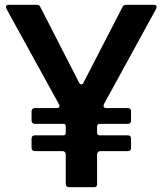

<svg xmlns="http://www.w3.org/2000/svg" viewBox="-20 -783 680 803"><path d="M269 0Q263 0 259 -3.5Q255 -7 255 -14V-137Q255 -143 251.5 -147Q248 -151 242 -151H126Q120 -151 116 -154.5Q112 -158 112 -165V-203Q112 -210 116 -213.5Q120 -217 126 -217H246Q255 -217 255 -227V-255Q255 -265 246 -265H126Q120 -265 116 -268.5Q112 -272 112 -279V-317Q112 -324 116 -327.5Q120 -331 126 -331H217Q229 -331 229 -340Q229 -344 226 -348L7 -746Q5 -752 5 -754Q5 -763 17 -763H133Q146 -763 149 -753L311 -437Q315 -430 320 -430Q326 -430 329 -437L492 -753Q496 -763 508 -763H623Q635 -763 635 -754Q635 -752 633 -746L415 -348Q413 -342 413 -341Q413 -331 425 -331H515Q528 -331 528 -317V-279Q528 -265 515 -265H396Q388 -265 386 -255V-227Q388 -217 396 -217H515Q528 -217 528 -203V-165Q528 -151 515 -151H400Q388 -151 386 -137V-14V-12Q386 0 373 0Z"/></svg>

Font: Open Sauce Two SemiBold
Style: Regular
Weight: 600
Designer: Alfredo Marco Pradil
Foundry: Creative Sauce Fz LLC
Version: Version 1.477